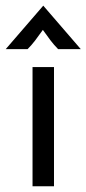

<svg xmlns="http://www.w3.org/2000/svg" viewBox="-47 -651 302 671"><path d="M66.7 0Q66.7 0 66.7 -416.7Q66.7 -416.7 141.7 -416.7Q141.7 -416.7 141.7 0Q141.7 0 66.7 0ZM-27.1 -479.2 104.2 -631.2 235.4 -479.2H156.2Q141.7 -493.8 129.9 -509.4Q118.1 -525 102.8 -546.5Q87.5 -525 75.7 -509.4Q63.9 -493.8 49.3 -479.2Z"/></svg>

Font: co2trust
Style: Regular
Weight: 400
Designer: Kristian Moeller
Foundry: Dicotype
Version: Version 1.000